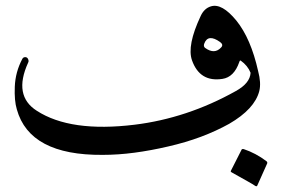

<svg xmlns="http://www.w3.org/2000/svg" viewBox="-20 -526 1023 662"><path d="M707 -504Q745 -516 795 -455Q845 -393 870 -281Q881 -240 874 -212Q858 -150 770 -99Q725 -74 673 -54.5Q621 -35 560 -21Q500 -7 443.5 0.5Q387 8 334 8Q82 10 38 -149Q29 -179 31 -227Q33 -278 57 -323Q60 -329 67 -329Q74 -329 77 -322Q80 -315 77 -310Q25 -196 107 -144Q223 -69 444 -96Q534 -107 621.5 -136Q709 -165 793 -212Q842 -239 844 -275Q834 -300 810 -317Q807 -319 805 -312Q787 -260 747 -254Q669 -242 642 -318Q624 -369 672 -471Q684 -497 707 -504ZM743 -363Q751 -372 739 -381Q697 -411 684 -375Q681 -366 687 -361Q720 -337 743 -363ZM813 -10Q814 -13 820 -12Q862 2 899 30Q903 34 901 38L867 114Q865 119 857 113Q853 110 833.5 99Q814 88 780 69Q774 66 776 63Z"/></svg>

Font: Amiri
Style: Italic
Weight: 400
Italic angle: 10°
Designer: Khaled Hosny
Version: Version 0.113